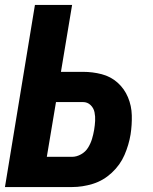

<svg xmlns="http://www.w3.org/2000/svg" viewBox="-20 -755 616 775"><path d="M0 0H271Q313 0 355 -13Q397 -26 431 -57.5Q465 -89 482.5 -129.5Q500 -170 507 -212Q513 -251 512 -289.5Q511 -328 496.5 -362.5Q482 -397 454.5 -421.5Q427 -446 390.5 -455.5Q354 -465 315 -465H226L271 -735H121ZM169 -122 206 -343H315Q333 -343 345.5 -331Q358 -319 361.5 -302Q365 -285 364 -267Q363 -249 360 -231Q357 -213 351.5 -194.5Q346 -176 335.5 -159Q325 -142 307 -132Q289 -122 271 -122Z"/></svg>

Font: Iosevka Sparkle Heavy
Style: Italic
Weight: 900
Italic angle: -9°
Designer: Belleve Invis
Foundry: Belleve Invis
Version: Version 4.5.0; ttfautohint (v1.8.3)